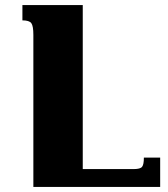

<svg xmlns="http://www.w3.org/2000/svg" viewBox="-20 -734 658 754"><path d="M609 0H111V-597Q111 -632 103 -643Q95 -654 68 -654V-714H305V-70H505Q531 -70 538 -79Q545 -88 545 -115H609Z"/></svg>

Font: Noto Serif Armenian Black
Style: Regular
Weight: 900
Designer: Monotype Design team
Foundry: Monotype Imaging Inc.
Version: Version 1.000